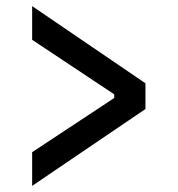

<svg xmlns="http://www.w3.org/2000/svg" viewBox="-20 -598 580 627"><path d="M455 -326V-242L85 9V-101L353 -278V-290L85 -468V-578Z"/></svg>

Font: IBM Plex Sans Cond Medm
Style: Regular
Weight: 500
Width: 3
Designer: Mike Abbink, Paul van der Laan, Pieter van Rosmalen
Foundry: Bold Monday
Version: Version 1.3